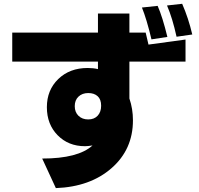

<svg xmlns="http://www.w3.org/2000/svg" viewBox="-20 -887 1040 1002"><path d="M43.9 -565.4V-716.8H491.2V-816.4H655.3V-716.8H740.2Q748 -684.6 754.9 -654.3L948.2 -680.7V-565.4H655.3V-373Q673.8 -319.3 673.8 -258.8Q673.8 -107.4 562.5 -9.8Q451.2 87.9 271.5 94.7L200.2 -59.6Q387.7 -59.6 462.9 -127.9Q437.5 -124 423.8 -124Q336.9 -124 280.8 -181.2Q224.6 -238.3 224.6 -327.6Q224.6 -417 284.2 -474.6Q343.8 -532.2 437.5 -532.2Q466.8 -532.2 491.2 -526.4V-565.4ZM389.6 -382.8Q370.1 -364.3 370.1 -333Q370.1 -301.8 389.6 -282.7Q409.2 -263.7 440.4 -263.7Q471.7 -263.7 489.7 -283.2Q507.8 -302.7 507.8 -335.4Q507.8 -368.2 489.7 -384.8Q471.7 -401.4 440.4 -401.4Q409.2 -401.4 389.6 -382.8ZM720.7 -847.7 802.7 -856.4Q828.1 -798.8 853.5 -694.3L770.5 -681.6Q745.1 -788.1 720.7 -847.7ZM851.6 -858.4 930.7 -867.2Q963.9 -791 983.4 -707L901.4 -695.3Q879.9 -793 851.6 -858.4Z"/></svg>

Font: GenEi M Gothic v2 Heavy
Style: Regular
Weight: 800
Version: Version 2.0